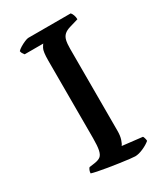

<svg xmlns="http://www.w3.org/2000/svg" viewBox="-176 -785 756 866"><g transform="rotate(-30 201.5 -352.0)"><path d="M267 0Q260 0 238.5 -2.5Q217 -5 189.5 -9Q162 -13 134 -17.5Q106 -22 84.5 -26.5Q63 -31 54 -34Q54 -42 57 -49.5Q60 -57 64 -61L93 -65Q113 -68 123.5 -76Q134 -84 138.5 -105Q143 -126 143 -166V-570Q143 -617 151.5 -632Q160 -647 162 -648H65Q63 -652 59 -656.5Q55 -661 53 -671Q59 -678 71.5 -685.5Q84 -693 97 -698.5Q110 -704 116 -704H337Q342 -699 346 -688.5Q350 -678 350 -666L306 -653Q285 -647 274 -637Q263 -627 259 -610.5Q255 -594 255 -567V-139Q255 -114 249 -96Q243 -78 237 -71L341 -59Q343 -57 345.5 -49Q348 -41 348 -34Q333 -21 309 -10.5Q285 0 267 0Z"/></g></svg>

Font: Texturina Medium 12pt Medium
Style: Regular
Weight: 500
Version: Version 1.002